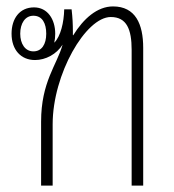

<svg xmlns="http://www.w3.org/2000/svg" viewBox="-20 -578 541 598"><path d="M108 0H144V-191C144 -347 247 -525 325 -525C375 -525 390 -486 390 -423V0H426V-429C426 -503 402 -558 332 -558C283 -558 240 -520 208 -468L207 -469C207 -472 207 -476 207 -479C207 -503 206 -523 203 -549H180C179 -508 169 -465 149 -445C151 -454 152 -463 152 -473C152 -518 128 -555 86 -555C41 -555 16 -520 16 -473C16 -423 45 -391 89 -391C122 -391 156 -409 175 -439C157 -375 108 -323 108 -199ZM84 -418C58 -418 43 -442 43 -473C43 -505 58 -529 84 -529C112 -529 124 -505 124 -473C124 -440 110 -418 84 -418Z"/></svg>

Font: Noto Sans Thai Looped Condensed ExtraLight
Style: Regular
Weight: 200
Width: 3
Designer: Sasikarn Vongin, Ben Mitchell
Foundry: The Fontpad Ltd
Version: Version 1.001